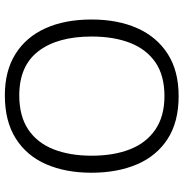

<svg xmlns="http://www.w3.org/2000/svg" viewBox="-2 -764 775 812"><g transform="rotate(-90 386.0 -357.5)"><path d="M710 -358Q710 -248 673.5 -165.5Q637 -83 565 -36.5Q493 10 386 10Q277 10 205 -36.5Q133 -83 97.5 -166Q62 -249 62 -359Q62 -468 98 -550.5Q134 -633 207 -679Q280 -725 389 -725Q493 -725 564.5 -680Q636 -635 673 -553Q710 -471 710 -358ZM134 -358Q134 -265 161 -196Q188 -127 244.5 -88.5Q301 -50 386 -50Q473 -50 528.5 -88Q584 -126 611 -195Q638 -264 638 -358Q638 -502 576 -583Q514 -664 389 -664Q302 -664 245.5 -626.5Q189 -589 161.5 -520Q134 -451 134 -358Z"/></g></svg>

Font: Noto Sans Syriac Eastern Light
Style: Regular
Weight: 300
Designer: Patrick Giasson and the Monotype Design Team
Foundry: Monotype Imaging Inc.
Version: Version 3.001